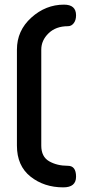

<svg xmlns="http://www.w3.org/2000/svg" viewBox="-20 -788 365 828"><path d="M253 20Q170 20 111.5 -26.5Q53 -73 53 -160V-574Q53 -656 115 -712Q177 -768 256 -768Q308 -768 308 -722Q308 -701 298 -688Q288 -675 273 -675Q221 -675 189.5 -644.5Q158 -614 158 -574V-160Q158 -112 192 -92.5Q226 -73 273 -73Q308 -73 308 -26Q308 20 253 20Z"/></svg>

Font: AkaAcidDosis
Style: SemiBold
Weight: 600
Designer: Edgar Tolentino, Pablo Impallari, Igino Marini, Cyberella
Foundry: Edgar Tolentino, Pablo Impallari, Igino Marini, Cyberella
Version: Version 1.007